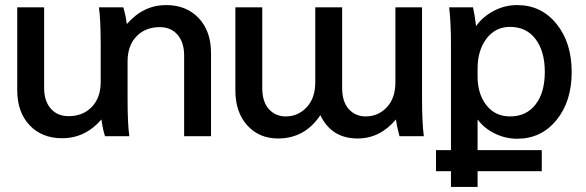

<svg xmlns="http://www.w3.org/2000/svg" viewBox="-20 -537 2311 757"><path d="M377 -360Q377 -462 370 -508H466Q475 -480 480 -442Q545 -517 635 -517Q715 -517 763.5 -465.5Q812 -414 812 -328V0H706V-318Q706 -370 680 -400Q654 -430 610 -430Q553 -430 518 -393.5Q483 -357 483 -295V-148Q483 -46 490 0H394Q385 -28 380 -66Q316 8 225 8Q145 8 96.5 -43.5Q48 -95 48 -181V-508H154V-190Q154 -139 180 -109Q206 -79 250 -79Q307 -79 342 -115.5Q377 -152 377 -213Z M1555 0Q1545 -37 1541 -66Q1478 9 1390 9Q1287 9 1243 -83Q1182 9 1076 9Q1002 9 955 -42.5Q908 -94 908 -181V-508H1014V-190Q1014 -136 1040 -107Q1066 -78 1107 -78Q1155 -78 1189 -114Q1223 -150 1223 -213V-508H1329V-190Q1329 -136 1355 -107Q1381 -78 1422 -78Q1471 -78 1505 -114Q1539 -150 1539 -213V-508H1644V-148Q1644 -55 1651 0Z M1863 -66V55H2116V138H1863V200H1758V138H1699V55H1758V-360Q1758 -448 1751 -508H1845Q1852 -477 1857 -434Q1883 -471 1926.5 -494Q1970 -517 2019 -517Q2114 -517 2174 -443Q2234 -369 2234 -253Q2234 -137 2174 -63.5Q2114 10 2019 10Q1973 10 1931 -10.5Q1889 -31 1863 -66ZM1863 -235Q1863 -167 1897.5 -122.5Q1932 -78 1991 -78Q2055 -78 2091.5 -125Q2128 -172 2128 -253Q2128 -335 2091.5 -383Q2055 -431 1991 -431Q1933 -431 1898 -384.5Q1863 -338 1863 -267Z"/></svg>

Font: LT Superior Semi-bold
Style: Regular
Weight: 600
Designer: Daniel Lyons
Foundry: LyonsType
Version: Version 1.0